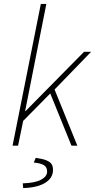

<svg xmlns="http://www.w3.org/2000/svg" viewBox="-20 -742 484 978"><path d="M44 0 188 -722H216L108 -176H110L408 -478H444L258 -286L374 0H344L236 -266L98 -126L72 0ZM98 216 96 192Q158 190 189 173.5Q220 157 220 132Q220 109 203 99Q186 89 152 86L162 62Q198 67 217 75Q236 83 243 94.5Q250 106 250 124Q250 152 231 172.5Q212 193 177.5 204Q143 215 98 216Z"/></svg>

Font: Source Sans 3 VF
Style: Italic
Weight: 200
Italic angle: -11°
Designer: Paul D. Hunt
Foundry: Adobe Systems Incorporated
Version: Version 3.042;hotconv 1.0.118;makeotfexe 2.5.65603